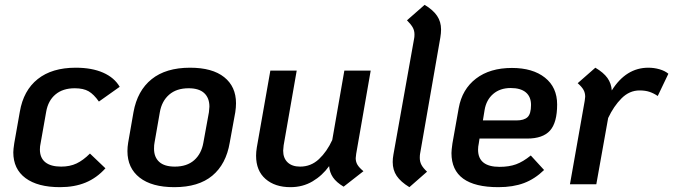

<svg xmlns="http://www.w3.org/2000/svg" viewBox="-20 -762 2784 794"><path d="M35 -132Q35 -144 39 -170L62 -300Q77 -388 136 -435Q195 -482 293 -482Q360 -482 406.5 -461.5Q453 -441 475 -403L389 -342Q368 -372 346.5 -384.5Q325 -397 289 -397Q240 -397 209.5 -371.5Q179 -346 171 -300L148 -170Q145 -157 145 -144Q145 -109 167.5 -91Q190 -73 233 -73Q269 -73 296.5 -86Q324 -99 352 -127L416 -66Q380 -26 334 -7Q288 12 228 12Q136 12 85.5 -25.5Q35 -63 35 -132Z M507 -137Q507 -154 510 -172L532 -298Q548 -387 607 -434.5Q666 -482 766 -482Q858 -482 907 -443Q956 -404 956 -335Q956 -318 953 -298L930 -172Q915 -83 858 -35.5Q801 12 701 12Q608 12 557.5 -27.5Q507 -67 507 -137ZM821 -172 844 -298Q846 -314 846 -321Q846 -357 824.5 -377Q803 -397 760 -397Q710 -397 679.5 -370.5Q649 -344 641 -298L619 -172Q617 -163 617 -147Q617 -112 638.5 -92.5Q660 -73 703 -73Q753 -73 783 -99.5Q813 -126 821 -172Z M1451 -108Q1451 -93 1458 -81Q1465 -69 1483 -54L1401 10Q1371 -8 1357 -28.5Q1343 -49 1341 -75Q1313 -36 1272.5 -12Q1232 12 1181 12Q1117 12 1078 -22Q1039 -56 1039 -118Q1039 -134 1042 -152L1098 -470H1207L1153 -161Q1151 -145 1151 -139Q1151 -108 1169.5 -90.5Q1188 -73 1221 -73Q1266 -73 1299 -104Q1332 -135 1354 -183L1404 -470H1513L1453 -126Q1451 -112 1451 -108Z M1604 -92Q1604 -107 1607 -123L1693 -605Q1694 -610 1694 -620Q1694 -636 1686.5 -649Q1679 -662 1663 -678L1736 -742Q1771 -721 1787.5 -696.5Q1804 -672 1804 -640Q1804 -625 1801 -607L1717 -125Q1716 -119 1716 -109Q1716 -93 1723 -80Q1730 -67 1746 -52L1673 12Q1637 -10 1620.5 -34.5Q1604 -59 1604 -92Z M1960 -169Q1957 -156 1957 -143Q1957 -72 2046 -72Q2085 -72 2114 -82.5Q2143 -93 2175 -119L2230 -59Q2192 -22 2147 -5Q2102 12 2041 12Q1847 12 1847 -129Q1847 -141 1851 -169L1877 -315Q1891 -393 1948.5 -437Q2006 -481 2097 -481Q2183 -481 2233.5 -441Q2284 -401 2284 -330Q2284 -255 2254.5 -222Q2225 -189 2160 -189H1963ZM1984 -307 1977 -264H2116Q2147 -264 2161.5 -277.5Q2176 -291 2176 -328Q2176 -362 2154.5 -380Q2133 -398 2092 -398Q2048 -398 2019.5 -373.5Q1991 -349 1984 -307Z M2744 -457 2700 -365Q2684 -376 2666.5 -382Q2649 -388 2625 -388Q2583 -388 2550.5 -355.5Q2518 -323 2495 -274L2446 0H2337L2398 -345Q2400 -357 2400 -362Q2400 -378 2393 -390.5Q2386 -403 2369 -418L2442 -482Q2476 -462 2492 -439.5Q2508 -417 2510 -388Q2569 -482 2661 -482Q2685 -482 2707.5 -475.5Q2730 -469 2744 -457Z"/></svg>

Font: KoHo SemiBold
Style: Italic
Weight: 600
Italic angle: -10°
Version: Version 1.000; ttfautohint (v1.6)